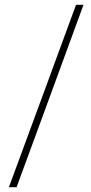

<svg xmlns="http://www.w3.org/2000/svg" viewBox="-20 -759 377 798"><path d="M327 -739Q257 -549 188 -359.5Q119 -170 49 19H17Q87 -170 156.5 -359.5Q226 -549 296 -739Z"/></svg>

Font: Josefin Sans ExtraLight
Style: Regular
Weight: 250
Designer: Santiago Orozco
Foundry: Typemade
Version: Version 2.000